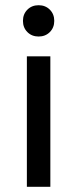

<svg xmlns="http://www.w3.org/2000/svg" viewBox="-20 -716 296 736"><path d="M83 -500H173V0H83ZM128 -576Q102 -576 85 -593Q68 -610 68 -636Q68 -662 85 -679Q102 -696 128 -696Q154 -696 171 -679Q188 -662 188 -636Q188 -610 171 -593Q154 -576 128 -576Z"/></svg>

Font: Retni Sans Medium
Style: Regular
Weight: 500
Designer: Vitaly Kuzmin
Foundry: ParaType Ltd.
Version: Version 1.00;March 2, 2019;FontCreator 11.5.0.2425 64-bit; t